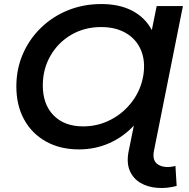

<svg xmlns="http://www.w3.org/2000/svg" viewBox="-20 -730 938 951"><path d="M371 10Q278 10 208 -29Q138 -68 99.5 -138Q61 -208 61 -302Q61 -388 93 -462Q125 -536 182.5 -592Q240 -648 316.5 -679Q393 -710 482 -710Q572 -710 635.5 -676.5Q699 -643 732 -581L756 -700H886L743 15Q732 67 764.5 86Q797 105 849 92L855 191Q807 204 759.5 200.5Q712 197 676 176Q640 155 623 116Q606 77 617 20L643 -108Q591 -52 521.5 -21Q452 10 371 10ZM392 -104Q465 -104 528.5 -137Q592 -170 635 -227.5Q678 -285 690 -357Q701 -427 678.5 -481Q656 -535 605 -565.5Q554 -596 481 -596Q399 -596 333.5 -558Q268 -520 230 -454Q192 -388 192 -307Q192 -213 245.5 -158.5Q299 -104 392 -104Z"/></svg>

Font: Montserrat SemiBold
Style: Italic
Weight: 600
Italic angle: -11.3°
Designer: Julieta Ulanovsky
Foundry: Julieta Ulanovsky
Version: Version 9.000; ttfautohint (v1.8.4.7-5d5b)